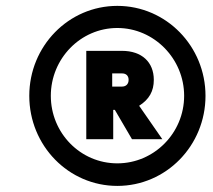

<svg xmlns="http://www.w3.org/2000/svg" viewBox="-20 -815 710 640"><path d="M371.1 -195.3C533.7 -195.3 665 -329.6 665 -495.6C665 -661.1 533.7 -795.4 371.1 -795.4C208.5 -795.4 77.6 -661.1 77.6 -495.6C77.6 -329.6 208.5 -195.3 371.1 -195.3ZM371.1 -270.5C248 -270.5 149.4 -371.6 149.4 -495.6C149.4 -619.1 248 -721.7 371.1 -721.7C493.7 -721.7 593.8 -619.1 593.8 -495.6C593.8 -371.6 493.7 -270.5 371.1 -270.5ZM267.6 -351.1H357.4V-448.7H362.8L419.9 -351.1H521L443.8 -462.4C477.5 -483.9 492.7 -511.2 492.7 -548.8C492.7 -607.9 452.6 -645.5 386.7 -645.5H267.6ZM354 -526.4V-570.3H386.7C400.4 -570.3 408.7 -562.5 408.7 -548.8C408.7 -535.2 400.4 -526.4 386.7 -526.4Z"/></svg>

Font: Decalotype Black Italic
Style: Regular
Weight: 900
Italic angle: -10°
Designer: Alfredo Marco Pradil
Foundry: Alfredo Marco Pradil
Version: Version 1.0